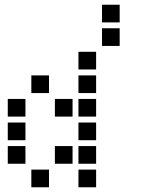

<svg xmlns="http://www.w3.org/2000/svg" viewBox="-20 -808 640 815"><path d="M414 -788Q413 -788 413 -788Q413 -788 413 -787V-714Q413 -713 413 -713Q413 -713 414 -713H487Q488 -713 488 -713Q488 -713 488 -714V-787Q488 -788 488 -788Q488 -788 487 -788ZM414 -688Q413 -688 413 -688Q413 -688 413 -687V-614Q413 -613 413 -613Q413 -613 414 -613H487Q488 -613 488 -613Q488 -613 488 -614V-687Q488 -688 488 -688Q488 -688 487 -688ZM314 -588Q313 -588 313 -588Q313 -588 313 -587V-514Q313 -513 313 -513Q313 -513 314 -513H387Q388 -513 388 -513Q388 -513 388 -514V-587Q388 -588 388 -588Q388 -588 387 -588ZM114 -488Q113 -488 113 -488Q113 -488 113 -487V-414Q113 -413 113 -413Q113 -413 114 -413H187Q188 -413 188 -413Q188 -413 188 -414V-487Q188 -488 188 -488Q188 -488 187 -488ZM314 -488Q313 -488 313 -488Q313 -488 313 -487V-414Q313 -413 313 -413Q313 -413 314 -413H387Q388 -413 388 -413Q388 -413 388 -414V-487Q388 -488 388 -488Q388 -488 387 -488ZM14 -388Q13 -388 13 -388Q13 -388 13 -387V-314Q13 -313 13 -313Q13 -313 14 -313H87Q88 -313 88 -313Q88 -313 88 -314V-387Q88 -388 88 -388Q88 -388 87 -388ZM214 -388Q213 -388 213 -388Q213 -388 213 -387V-314Q213 -313 213 -313Q213 -313 214 -313H287Q288 -313 288 -313Q288 -313 288 -314V-387Q288 -388 288 -388Q288 -388 287 -388ZM314 -388Q313 -388 313 -388Q313 -388 313 -387V-314Q313 -313 313 -313Q313 -313 314 -313H387Q388 -313 388 -313Q388 -313 388 -314V-387Q388 -388 388 -388Q388 -388 387 -388ZM14 -288Q13 -288 13 -288Q13 -288 13 -287V-214Q13 -213 13 -213Q13 -213 14 -213H87Q88 -213 88 -213Q88 -213 88 -214V-287Q88 -288 88 -288Q88 -288 87 -288ZM314 -288Q313 -288 313 -288Q313 -288 313 -287V-214Q313 -213 313 -213Q313 -213 314 -213H387Q388 -213 388 -213Q388 -213 388 -214V-287Q388 -288 388 -288Q388 -288 387 -288ZM14 -188Q13 -188 13 -188Q13 -188 13 -187V-114Q13 -113 13 -113Q13 -113 14 -113H87Q88 -113 88 -113Q88 -113 88 -114V-187Q88 -188 88 -188Q88 -188 87 -188ZM214 -188Q213 -188 213 -188Q213 -188 213 -187V-114Q213 -113 213 -113Q213 -113 214 -113H287Q288 -113 288 -113Q288 -113 288 -114V-187Q288 -188 288 -188Q288 -188 287 -188ZM314 -188Q313 -188 313 -188Q313 -188 313 -187V-114Q313 -113 313 -113Q313 -113 314 -113H387Q388 -113 388 -113Q388 -113 388 -114V-187Q388 -188 388 -188Q388 -188 387 -188ZM114 -88Q113 -88 113 -88Q113 -88 113 -87V-14Q113 -13 113 -13Q113 -13 114 -13H187Q188 -13 188 -13Q188 -13 188 -14V-87Q188 -88 188 -88Q188 -88 187 -88ZM314 -88Q313 -88 313 -88Q313 -88 313 -87V-14Q313 -13 313 -13Q313 -13 314 -13H387Q388 -13 388 -13Q388 -13 388 -14V-87Q388 -88 388 -88Q388 -88 387 -88Z"/></svg>

Font: Doto
Style: Bold
Weight: 700
Monospace: yes
Version: Version 1.000